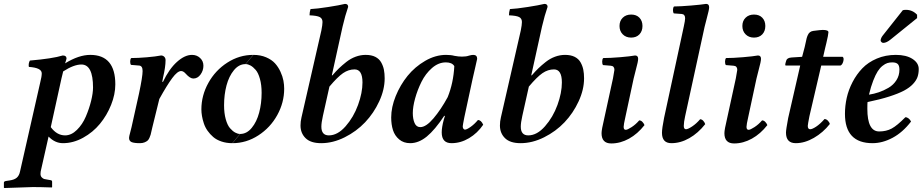

<svg xmlns="http://www.w3.org/2000/svg" viewBox="-33 -718 4690 976"><path d="M288.1 -355Q287.1 -350.1 284.2 -338.6Q281.2 -327.1 279.8 -320.8L225.1 -71.8Q255.9 -29.8 297.9 -29.8Q329.6 -29.8 357.9 -57.6Q386.2 -85.4 403.3 -125.5Q420.4 -165.5 430.2 -205.3Q439.9 -245.1 439.9 -272.9Q439.9 -390.1 380.9 -390.1Q342.3 -390.1 288.1 -355ZM213.9 -23.9 173.8 153.8Q172.9 158.7 172.9 166Q172.9 177.2 179.4 183.8Q186 190.4 191.7 191.9Q197.3 193.4 207 194.8L226.1 198.2Q231.9 199.7 231.9 206.1V232.9L230 234.9Q171.9 232.9 133.8 232.9Q113.8 232.9 104 233.9L-11.2 237.8L-13.2 235.8V210Q-13.2 204.1 -2.9 202.1L16.1 199.2Q40 195.8 52.2 185.3Q64.5 174.8 68.8 153.8L171.9 -300.8Q179.2 -329.1 179.2 -345.2Q179.2 -373.5 113.8 -377.9Q111.8 -385.7 113.5 -395.3Q115.2 -404.8 119.1 -410.2Q233.4 -419.9 286.1 -436Q305.2 -436 305.2 -419.9Q304.2 -415 301.5 -407.2Q298.8 -399.4 297.9 -396Q367.7 -439 425.8 -439Q553.2 -439 553.2 -289.1Q553.2 -238.3 531.7 -184.8Q510.3 -131.3 474.9 -88.4Q439.5 -45.4 389.4 -17.8Q339.4 9.8 287.1 9.8Q246.1 9.8 213.9 -23.9Z M623 -17.1Q623 -23.9 628.7 -44.2Q634.3 -64.5 635.7 -71.8L673.8 -243.2Q691.9 -329.1 691.9 -356.9Q691.9 -383.8 673.8 -384.8L632.8 -388.2Q628.4 -394.5 628.7 -405.8Q628.9 -417 633.8 -422.9Q668 -422.9 713.4 -426.8Q758.8 -430.7 785.6 -436Q795.4 -436 802 -429.4Q808.6 -422.9 808.6 -412.1Q808.6 -377.9 795.9 -324.2L792 -303.2L794.9 -300.8Q826.7 -367.7 866.5 -403.3Q906.2 -439 942.9 -439Q967.3 -439 984.1 -423.3Q1001 -407.7 1001 -383.8Q1001 -359.4 986.3 -339.1Q971.7 -318.8 949.7 -318.8Q933.1 -318.8 911.6 -342.8Q899.4 -356.9 887.7 -356.9Q869.1 -356.9 842.5 -321Q815.9 -285.2 776.9 -214.8L741.7 -71.8Q740.2 -66.4 737.3 -53Q734.4 -39.6 732.7 -33.2Q731 -26.9 726.6 -17.1Q722.2 -7.3 716.6 -2.7Q710.9 2 701.2 5.9Q691.4 9.8 678.7 9.8Q648.4 9.8 635.7 4.2Q623 -1.5 623 -17.1Z M1215.8 -392.1 1254.9 -439Q1291 -439 1319.6 -426.8Q1348.1 -414.6 1365 -396Q1381.8 -377.4 1392.8 -353.3Q1403.8 -329.1 1407.7 -308.1Q1411.6 -287.1 1411.6 -267.1Q1411.6 -196.8 1376.5 -133.1Q1341.3 -69.3 1280.3 -29.8Q1219.2 9.8 1148.9 9.8L1188 -37.1Q1221.2 -37.1 1246.6 -67.9Q1272 -98.6 1284.4 -145.5Q1296.9 -192.4 1296.9 -246.1Q1296.9 -286.6 1288.3 -317.1Q1279.8 -347.7 1266.6 -362.8Q1253.4 -377.9 1240.5 -385Q1227.5 -392.1 1215.8 -392.1ZM1187 -37.1 1147.9 9.8Q1117.7 9.8 1092.5 1.2Q1067.4 -7.3 1050.8 -21.7Q1034.2 -36.1 1022 -53.5Q1009.8 -70.8 1003.2 -90.8Q996.6 -110.8 993.7 -128.4Q990.7 -146 990.7 -162.1Q990.7 -232.4 1026.1 -296.4Q1061.5 -360.4 1122.6 -399.7Q1183.6 -439 1253.9 -439L1214.8 -392.1Q1181.6 -392.1 1156.2 -361.3Q1130.9 -330.6 1118.4 -283.7Q1106 -236.8 1106 -183.1Q1106 -142.6 1114.5 -112.1Q1123 -81.5 1136.2 -66.4Q1149.4 -51.3 1162.4 -44.2Q1175.3 -37.1 1187 -37.1Z M1641.6 -277.8 1608.4 -128.9Q1600.6 -93.8 1600.6 -74.2Q1600.6 -29.8 1638.7 -29.8Q1683.1 -29.8 1723.9 -76.2Q1764.6 -122.6 1787.1 -184.6Q1809.6 -246.6 1809.6 -298.8Q1809.6 -365.2 1769.5 -365.2Q1738.8 -365.2 1710.9 -346.2Q1683.1 -327.1 1641.6 -277.8ZM1494.6 -80.1Q1494.6 -100.6 1499.5 -121.1L1600.6 -563Q1606.4 -591.8 1606.4 -606Q1606.4 -624 1592.3 -631.3Q1578.1 -638.7 1540.5 -640.1Q1540.5 -655.8 1545.4 -671.9Q1577.6 -673.3 1635.5 -682.4Q1693.4 -691.4 1720.7 -698.2Q1736.8 -698.2 1736.8 -683.1Q1721.7 -639.6 1708.5 -583L1653.8 -335H1656.7Q1674.8 -356 1690.2 -370.8Q1705.6 -385.7 1727.5 -403.1Q1749.5 -420.4 1774.7 -429.7Q1799.8 -439 1825.7 -439Q1855 -439 1874.8 -429Q1894.5 -418.9 1904.5 -401.1Q1914.6 -383.3 1918.5 -363.8Q1922.4 -344.2 1922.4 -319.8Q1922.4 -262.7 1894.8 -202.9Q1867.2 -143.1 1823 -96.4Q1778.8 -49.8 1719 -20Q1659.2 9.8 1599.6 9.8Q1546.4 9.8 1520.5 -15.6Q1494.6 -41 1494.6 -80.1Z M2242.7 -224.1Q2272 -296.4 2276.4 -381.8Q2265.1 -400.9 2233.4 -400.9Q2195.8 -400.9 2162.8 -372.1Q2129.9 -343.3 2109.4 -301.8Q2088.9 -260.3 2077.1 -217.5Q2065.4 -174.8 2065.4 -143.1Q2065.4 -113.3 2074.5 -92.5Q2083.5 -71.8 2103.5 -71.8Q2132.8 -71.8 2170.7 -116.5Q2208.5 -161.1 2242.7 -224.1ZM2372.6 -439Q2392.6 -439 2392.6 -418.9Q2389.6 -405.8 2383.1 -376.7Q2376.5 -347.7 2369.6 -317.9L2327.6 -123Q2319.3 -81.1 2319.3 -76.2Q2319.3 -68.4 2322.5 -63.7Q2325.7 -59.1 2330.6 -59.1Q2339.4 -59.1 2358.6 -72.5Q2377.9 -85.9 2396.5 -107.9Q2412.6 -107.9 2423.3 -84Q2394 -41 2351.3 -15.6Q2308.6 9.8 2262.2 9.8Q2212.4 9.8 2212.4 -44.9Q2212.4 -70.8 2222.7 -108.9L2228.5 -127.9L2225.6 -129.9Q2177.7 -57.6 2136.5 -23.9Q2095.2 9.8 2052.2 9.8Q2018.6 9.8 1996.1 -9.3Q1973.6 -28.3 1964.6 -56.6Q1955.6 -85 1955.6 -121.1Q1955.6 -172.9 1978.5 -229.5Q2001.5 -286.1 2038.8 -332.3Q2076.2 -378.4 2128.4 -408.7Q2180.7 -439 2234.4 -439Q2259.8 -439 2277.3 -434.1Q2297.4 -430.2 2315.4 -430.2Q2337.4 -430.2 2350.6 -435.1Q2364.3 -439 2372.6 -439Z M2655.3 -277.8 2622.1 -128.9Q2614.3 -93.8 2614.3 -74.2Q2614.3 -29.8 2652.3 -29.8Q2696.8 -29.8 2737.5 -76.2Q2778.3 -122.6 2800.8 -184.6Q2823.2 -246.6 2823.2 -298.8Q2823.2 -365.2 2783.2 -365.2Q2752.4 -365.2 2724.6 -346.2Q2696.8 -327.1 2655.3 -277.8ZM2508.3 -80.1Q2508.3 -100.6 2513.2 -121.1L2614.3 -563Q2620.1 -591.8 2620.1 -606Q2620.1 -624 2606 -631.3Q2591.8 -638.7 2554.2 -640.1Q2554.2 -655.8 2559.1 -671.9Q2591.3 -673.3 2649.2 -682.4Q2707 -691.4 2734.4 -698.2Q2750.5 -698.2 2750.5 -683.1Q2735.4 -639.6 2722.2 -583L2667.5 -335H2670.4Q2688.5 -356 2703.9 -370.8Q2719.2 -385.7 2741.2 -403.1Q2763.2 -420.4 2788.3 -429.7Q2813.5 -439 2839.4 -439Q2868.7 -439 2888.4 -429Q2908.2 -418.9 2918.2 -401.1Q2928.2 -383.3 2932.1 -363.8Q2936 -344.2 2936 -319.8Q2936 -262.7 2908.4 -202.9Q2880.9 -143.1 2836.7 -96.4Q2792.5 -49.8 2732.7 -20Q2672.9 9.8 2613.3 9.8Q2560.1 9.8 2534.2 -15.6Q2508.3 -41 2508.3 -80.1Z M3188 -318.8 3146 -123Q3137.2 -84.5 3137.2 -73.2Q3137.2 -58.1 3147.9 -58.1Q3156.7 -58.1 3177.7 -71.8Q3198.7 -85.4 3216.3 -106Q3225.6 -106 3232.9 -98.1Q3240.2 -90.3 3243.2 -82Q3208.5 -37.6 3164.6 -13.2Q3120.6 11.2 3074.2 11.2Q3024.9 11.2 3024.9 -41Q3024.9 -58.6 3038.1 -113.8L3083 -319.8Q3090.3 -360.8 3090.3 -362.8Q3090.3 -382.3 3072.3 -383.8L3032.2 -387.2Q3027.8 -393.6 3028.1 -405.3Q3028.3 -417 3033.2 -422.9Q3067.4 -422.9 3119.4 -427.2Q3171.4 -431.6 3195.3 -436Q3210.9 -436 3210.9 -418.9Q3210.9 -411.6 3208 -398.4Q3205.1 -385.3 3198.5 -360.4Q3191.9 -335.4 3188 -318.8ZM3175.3 -644Q3202.1 -644 3217.5 -627.9Q3232.9 -611.8 3232.9 -585.9Q3232.9 -559.6 3217.3 -543.2Q3201.7 -526.9 3175.3 -526.9Q3148.9 -526.9 3132.6 -543.5Q3116.2 -560.1 3116.2 -585.9Q3116.2 -611.8 3132.6 -627.9Q3148.9 -644 3175.3 -644Z M3427.7 -512.2 3442.9 -583Q3449.7 -613.8 3449.7 -625Q3449.7 -645.5 3432.1 -647L3392.1 -649.9Q3387.7 -656.2 3387.9 -667.7Q3388.2 -679.2 3393.1 -685.1Q3427.7 -685.5 3480 -689.9Q3532.2 -694.3 3556.2 -698.2Q3571.8 -698.2 3571.8 -681.2Q3571.8 -673.8 3568.8 -660.9Q3565.9 -647.9 3559.3 -623Q3552.7 -598.1 3548.8 -582L3449.7 -127Q3442.9 -96.2 3442.9 -78.1Q3442.9 -61 3454.1 -61Q3463.9 -61 3485.4 -75.2Q3506.8 -89.4 3525.9 -111.8Q3534.7 -111.8 3542 -103.8Q3549.3 -95.7 3551.8 -86.9Q3515.6 -41 3470.9 -15.6Q3426.3 9.8 3379.9 9.8Q3332 9.8 3332 -43Q3332 -64.5 3342.8 -119.1Z M3812.5 -318.8 3770.5 -123Q3761.7 -84.5 3761.7 -73.2Q3761.7 -58.1 3772.5 -58.1Q3781.2 -58.1 3802.2 -71.8Q3823.2 -85.4 3840.8 -106Q3850.1 -106 3857.4 -98.1Q3864.7 -90.3 3867.7 -82Q3833 -37.6 3789.1 -13.2Q3745.1 11.2 3698.7 11.2Q3649.4 11.2 3649.4 -41Q3649.4 -58.6 3662.6 -113.8L3707.5 -319.8Q3714.8 -360.8 3714.8 -362.8Q3714.8 -382.3 3696.8 -383.8L3656.7 -387.2Q3652.3 -393.6 3652.6 -405.3Q3652.8 -417 3657.7 -422.9Q3691.9 -422.9 3743.9 -427.2Q3795.9 -431.6 3819.8 -436Q3835.4 -436 3835.4 -418.9Q3835.4 -411.6 3832.5 -398.4Q3829.6 -385.3 3823 -360.4Q3816.4 -335.4 3812.5 -318.8ZM3799.8 -644Q3826.7 -644 3842 -627.9Q3857.4 -611.8 3857.4 -585.9Q3857.4 -559.6 3841.8 -543.2Q3826.2 -526.9 3799.8 -526.9Q3773.4 -526.9 3757.1 -543.5Q3740.7 -560.1 3740.7 -585.9Q3740.7 -611.8 3757.1 -627.9Q3773.4 -644 3799.8 -644Z M3973.6 -118.2 4034.7 -384.8H3964.4Q3958.5 -384.8 3958.5 -387.2Q3958.5 -394.5 3963.4 -409.2Q3967.3 -424.3 3991.2 -425.8L4044.4 -429.2L4057.6 -479Q4059.6 -486.8 4062.5 -501.2Q4065.4 -515.6 4067.4 -523.2Q4069.3 -530.8 4073.5 -540Q4077.6 -549.3 4084.5 -554.4Q4091.3 -559.6 4101.6 -561Q4139.2 -565.9 4149.4 -565.9Q4178.2 -565.9 4178.2 -554.2Q4178.2 -548.8 4175.3 -533.9Q4172.4 -519 4167.5 -498.3Q4162.6 -477.5 4161.6 -474.1L4151.4 -429.2H4250.5Q4258.3 -423.3 4253.7 -406Q4249 -388.7 4239.3 -384.8H4141.6L4081.5 -127Q4073.2 -84.5 4073.2 -78.1Q4073.2 -61 4085.4 -61Q4095.7 -61 4115.5 -74Q4135.3 -86.9 4158.2 -112.8Q4167.5 -112.8 4175.3 -104.7Q4183.1 -96.7 4185.5 -87.9Q4150.9 -43.9 4104.2 -17.1Q4057.6 9.8 4012.2 9.8Q3962.4 9.8 3962.4 -43.9Q3962.4 -58.6 3973.6 -118.2Z M4539.1 -363.8Q4539.1 -384.8 4530.3 -392.8Q4521.5 -400.9 4502.9 -400.9Q4489.3 -400.9 4478 -397.5Q4466.8 -394 4453.4 -383.5Q4439.9 -373 4428.7 -355.5Q4417.5 -337.9 4405.8 -307.9Q4394 -277.8 4384.3 -236.8Q4409.7 -240.7 4434.3 -249Q4459 -257.3 4483.6 -271.7Q4508.3 -286.1 4523.7 -310.1Q4539.1 -334 4539.1 -363.8ZM4377 -199.2Q4376 -191.4 4376 -165Q4376 -49.8 4436 -49.8Q4472.2 -49.8 4499.5 -64.5Q4526.9 -79.1 4569.3 -122.1Q4578.1 -122.1 4586.2 -115.5Q4594.2 -108.9 4598.1 -100.1Q4555.7 -44.9 4504.4 -17.6Q4453.1 9.8 4402.3 9.8Q4262.2 9.8 4262.2 -139.2Q4262.2 -179.7 4271.2 -220.5Q4280.3 -261.2 4300.8 -300.8Q4321.3 -340.3 4350.6 -370.8Q4379.9 -401.4 4424.1 -420.2Q4468.3 -439 4521 -439Q4573.7 -439 4605.5 -418.5Q4637.2 -397.9 4637.2 -367.2Q4637.2 -344.7 4631.1 -326.9Q4625 -309.1 4607.9 -290.8Q4590.8 -272.5 4562.3 -257.3Q4533.7 -242.2 4487.3 -227.3Q4440.9 -212.4 4377 -199.2ZM4454.1 -537.1 4556.2 -666Q4562 -668 4572.3 -668Q4605.5 -668 4628.9 -643.1V-626L4494.1 -517.1Q4473.1 -500 4457 -500Q4451.7 -500 4447.5 -504.2Q4443.4 -508.3 4443.4 -513.2Q4445.3 -525.9 4454.1 -537.1Z"/></svg>

Font: Common Serif SemiBold
Style: Italic
Weight: 600
Italic angle: -12°
Designer: Philipp H. Poll, Khaled Hosny
Foundry: Stefan Peev, Context Ltd.
Version: Version 1.026